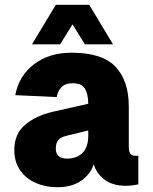

<svg xmlns="http://www.w3.org/2000/svg" viewBox="-20 -773 640 805"><path d="M220 12Q171 12 130 -6Q89 -24 64.5 -59Q40 -94 40 -144Q40 -212 85.5 -250Q131 -288 200 -304L350 -338Q350 -377 336.5 -400.5Q323 -424 284 -424Q253 -424 237 -406.5Q221 -389 218 -366L44 -374Q59 -455 122.5 -503.5Q186 -552 280 -552Q409 -552 464.5 -493Q520 -434 520 -326V-158Q520 -136 527 -128Q534 -120 546 -120H560V0Q554 1 539.5 3.5Q525 6 508 6Q454 6 420 -18.5Q386 -43 373 -84Q359 -42 320 -15Q281 12 220 12ZM261 -108Q302 -108 326 -132Q350 -156 350 -204V-226L260 -204Q235 -198 224.5 -186Q214 -174 214 -150Q214 -108 261 -108ZM114 -587 214 -753H354L454 -587H336L284 -671L232 -587Z"/></svg>

Font: Geist Mono UltraBlack
Style: Regular
Weight: 900
Monospace: yes
Designer: Basement.studio, Andrés Briganti, Mateo Zaragoza
Foundry: Basement.studio, Vercel, Andrés Briganti, Guido Ferreyra, Mateo Zaragoza
Version: Version 1.400; ttfautohint (v1.8.4.7-5d5b)